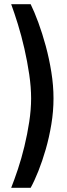

<svg xmlns="http://www.w3.org/2000/svg" viewBox="-20 -770 320 915"><path d="M126.1 125Q143.9 92.8 162.8 45.4Q181.7 -2 198.1 -58.8Q214.5 -115.7 224.7 -177.7Q235 -239.7 235 -301Q235 -362.3 224.7 -426.3Q214.5 -490.3 198.1 -550.7Q181.7 -611 162.8 -662.4Q143.9 -713.8 126.1 -750H33.3Q48.3 -709.3 65.3 -654.4Q82.3 -599.5 96.3 -538Q110.3 -476.5 119.3 -415.4Q128.3 -354.3 128.3 -301Q128.3 -248.1 119.3 -189.2Q110.3 -130.2 96.3 -72.4Q82.3 -14.5 65.3 36.4Q48.3 87.3 33.3 125Z"/></svg>

Font: TitilliumWeb ExtraLight
Style: Regular
Weight: 400
Designer: Mohamed Gaber, Accademia di Belle Arti di Urbino and others
Foundry: Kief Type Foundry, Accademia di Belle Arti di Urbino and others
Version: Version 3.000; ttfautohint (v1.8.2)